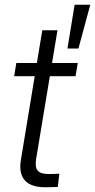

<svg xmlns="http://www.w3.org/2000/svg" viewBox="-20 -788 400 809"><path d="M307.6 -522.5 298.3 -466.8H39.6L48.8 -522.5ZM158.2 -660.6H222.2L132.3 -118.7Q126.5 -83.5 139.2 -68.8Q151.9 -54.2 187 -54.7Q196.8 -54.7 208.3 -55.2Q219.7 -55.7 230 -56.2L223.6 -0.5Q212.4 0 199.2 0.5Q186 1 173.8 1Q112.3 2 85.4 -27.3Q58.6 -56.6 67.9 -113.3ZM264.2 -583.5 294.4 -768.1H360.4L310.5 -583.5Z"/></svg>

Font: Inter 28pt Light
Style: Italic
Weight: 300
Italic angle: -9.3988°
Designer: Rasmus Andersson
Foundry: rsms
Version: Version 4.001;git-66647c0bb